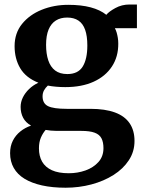

<svg xmlns="http://www.w3.org/2000/svg" viewBox="-20 -588 658 875"><path d="M279 267.5Q218.5 267.5 171.5 257Q124.5 246.5 92 226.8Q59.5 207 42.8 177.5Q26 148 26 110Q26 78 38.5 53.2Q51 28.5 72.8 11Q94.5 -6.5 121.5 -15.5Q97 -29.5 85.5 -51.2Q74 -73 74 -101Q74 -123 84.2 -144Q94.5 -165 112.8 -182.5Q131 -200 155 -211Q98 -233.5 72.2 -277Q46.5 -320.5 46.5 -377.5Q46.5 -437 80.5 -479Q114.5 -521 170.2 -543.5Q226 -566 291 -566Q350 -566 393.2 -554.5Q436.5 -543 464.5 -520.5Q476 -535 505.5 -551.2Q535 -567.5 570.5 -567.5H604V-459.5H503.5Q508.5 -450.5 511.8 -439.2Q515 -428 517 -415.5Q519 -403 519 -389.5Q519.5 -329.5 490 -284.8Q460.5 -240 406.5 -215.5Q352.5 -191 277.5 -191Q256 -191 235.8 -192.8Q215.5 -194.5 198 -198Q187 -188 180.5 -176Q174 -164 174 -149Q174 -116.5 199 -104.2Q224 -92 284 -92H392Q459 -92 503.8 -75.5Q548.5 -59 570.8 -26.2Q593 6.5 593 54.5Q593 103 567.2 142.2Q541.5 181.5 497.2 209.5Q453 237.5 396.5 252.5Q340 267.5 279 267.5ZM293.5 201.5Q333.5 201.5 369.5 188.8Q405.5 176 428.5 150.5Q451.5 125 451.5 87Q451.5 60 442.5 42.5Q433.5 25 411.5 16.8Q389.5 8.5 350 8.5H238Q224.5 8.5 211.8 7.2Q199 6 188 4Q175 19 166.2 39.5Q157.5 60 157.5 88Q157.5 123.5 172 148.8Q186.5 174 216.5 187.8Q246.5 201.5 293.5 201.5ZM287 -250.5Q336 -250.5 357 -284.8Q378 -319 378 -380.5Q378 -424 368 -452.2Q358 -480.5 337.5 -494.2Q317 -508 286 -508Q256 -508 234.5 -494.5Q213 -481 201.5 -453.5Q190 -426 190 -383.5Q190 -343 200 -313Q210 -283 231.2 -266.8Q252.5 -250.5 287 -250.5Z"/></svg>

Font: Merriweather 28pt
Style: Bold
Weight: 700
Version: Version 2.100